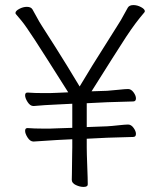

<svg xmlns="http://www.w3.org/2000/svg" viewBox="-20 -728 640 757"><path d="M403 -185 505 -188Q516 -188 516 -200Q516 -211 506.5 -224Q497 -237 485 -237Q474 -237 447 -234Q420 -231 402 -230L322 -227V-321L403 -325L505 -328Q516 -328 516 -340Q516 -351 506.5 -364Q497 -377 485 -377Q474 -377 446.5 -374Q419 -371 402 -370L341 -368Q391 -447 423 -498Q455 -549 476.5 -581.5Q498 -614 514.5 -636Q531 -658 549 -679Q551 -681 551 -684Q551 -692 536 -700Q521 -708 506 -708Q490 -708 484 -698Q475 -683 466.5 -666.5Q458 -650 445 -630Q416 -583 391.5 -545Q367 -507 344 -469.5Q321 -432 294 -387Q268 -431 245.5 -467Q223 -503 200 -540Q177 -577 147 -623Q134 -643 125.5 -659.5Q117 -676 108 -691Q102 -701 86 -701Q71 -701 56 -693Q41 -685 41 -677Q41 -674 43 -672Q55 -658 64.5 -646.5Q74 -635 86 -617.5Q98 -600 117.5 -570.5Q137 -541 168.5 -491Q200 -441 249 -364L204 -362Q191 -361 177 -361Q163 -361 149 -361Q133 -361 117.5 -361.5Q102 -362 90 -363H88Q79 -363 79 -352Q79 -341 89 -325.5Q99 -310 112 -310H113Q133 -312 157.5 -313.5Q182 -315 205 -316L265 -319V-224L204 -222Q191 -221 177 -221Q163 -221 149 -221Q133 -221 117.5 -221.5Q102 -222 90 -223H88Q79 -223 79 -212Q79 -201 89 -185.5Q99 -170 112 -170H113L205 -176L265 -179V-147Q265 -138 264.5 -119.5Q264 -101 264 -80Q264 -59 263.5 -42Q263 -25 263 -19Q263 -6 279 1.5Q295 9 309 9Q326 9 326 -1Q326 -10 325.5 -29.5Q325 -49 324 -72.5Q323 -96 322.5 -116.5Q322 -137 322 -146V-181Z"/></svg>

Font: Klee One
Style: Regular
Weight: 400
Designer: Fontworks Inc.
Foundry: Fontworks Inc.
Version: Version 1.100